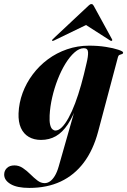

<svg xmlns="http://www.w3.org/2000/svg" viewBox="-84 -677 624 942"><path d="M397.5 -31.5Q373.5 59 327.2 120.5Q281 182 214 213.5Q147 245 60 245Q-0.5 245 -32 226.2Q-63.5 207.5 -63.5 179.5Q-63.5 160.5 -50.2 147.5Q-37 134.5 -13 134.5Q9 134.5 28.2 147.5Q47.5 160.5 65 178Q82.5 195.5 99.5 208.5Q116.5 221.5 135 221.5Q148.5 221.5 161 213Q173.5 204.5 184.8 186.2Q196 168 204.5 138L292.5 -171L297 -169Q275 -106.5 248.8 -67Q222.5 -27.5 190.2 -9Q158 9.5 117 9.5Q82.5 9.5 57 -5.5Q31.5 -20.5 18.5 -49.5Q5.5 -78.5 7 -121Q9 -172.5 27 -221.2Q45 -270 76.8 -312.2Q108.5 -354.5 151 -386Q193.5 -417.5 245 -435.2Q296.5 -453 353.5 -453Q397 -453 435 -447Q473 -441 496.5 -433Q520 -425 520 -419.5Q520 -413.5 514.5 -411.8Q509 -410 503 -407.8Q497 -405.5 495 -398ZM159.5 -110.5Q158 -81.5 162 -65.2Q166 -49 173.2 -42.8Q180.5 -36.5 188 -36.5Q203.5 -36.5 219.8 -52.8Q236 -69 252.5 -99Q269 -129 284.5 -170Q300 -211 314 -260.8Q328 -310.5 340.5 -366.5Q349 -401 348 -420.8Q347 -440.5 327.5 -440.5Q305 -440.5 281.8 -420Q258.5 -399.5 237.2 -365Q216 -330.5 199.2 -287.5Q182.5 -244.5 172 -198.8Q161.5 -153 159.5 -110.5ZM382 -575.5H305L457 -478Q459.5 -477 461.5 -476.5Q463.5 -476 464.5 -477Q466.5 -478 466.8 -480.2Q467 -482.5 465.5 -484.5L375.5 -649Q373 -653 370.8 -655Q368.5 -657 364.5 -657Q360.5 -657 357.5 -655Q354.5 -653 350 -649L174.5 -484.5Q172.5 -482.5 171.8 -480.2Q171 -478 172 -477Q173 -476 175.5 -476.5Q178 -477 180.5 -478Z"/></svg>

Font: Fraunces 120pt
Style: Bold Italic
Weight: 700
Italic angle: -16°
Version: Version 1.000;[b76b70a41]